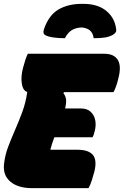

<svg xmlns="http://www.w3.org/2000/svg" viewBox="-24 -980 644 1000"><path d="M144 0Q70 0 30 -34Q-10 -68 -3 -126Q2 -172 18.5 -215.5Q35 -259 54.5 -303.5Q74 -348 92 -396.5Q110 -445 118 -501Q95 -508 89.5 -545Q84 -582 96 -627Q103 -653 108.5 -669.5Q114 -686 121 -700H519Q570 -700 589.5 -668Q609 -636 593 -574Q588 -552 581.5 -533Q575 -514 567 -500H310L306 -495Q318 -480 320 -461.5Q322 -443 315 -415H398Q430 -415 448.5 -397.5Q467 -380 472 -354Q477 -328 470 -300Q465 -277 458 -265H259Q253 -249 247.5 -232.5Q242 -216 238 -200H380Q436 -200 459 -174Q482 -148 468 -88Q461 -62 454 -40Q447 -18 437 0ZM314 -781Q280 -781 253 -785Q226 -789 212 -797Q197 -805 205 -828Q230 -901 280.5 -930.5Q331 -960 403 -960H409Q485 -960 529.5 -923.5Q574 -887 581 -828Q583 -818 577.5 -810.5Q572 -803 563 -798Q544 -788 521.5 -784.5Q499 -781 464 -781Q460 -808 445 -821Q430 -834 403 -837Q370 -836 349 -822.5Q328 -809 314 -781Z"/></svg>

Font: Recursive Sn Csl St XBk
Style: Italic
Weight: 1000
Italic angle: -15°
Version: Version 1.085;hotconv 1.1.0;makeotfexe 2.6.0; ttfautohint (v